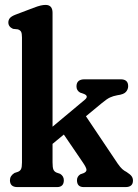

<svg xmlns="http://www.w3.org/2000/svg" viewBox="-20 -762 562 782"><path d="M51 0Q20.5 0 20.5 -28Q20.5 -46 39 -57.5L52.5 -62Q62 -65.5 65.8 -73.5Q69.5 -81.5 69.5 -100.5V-609.5Q69.5 -626 65.8 -632.8Q62 -639.5 52.5 -642.5L33 -644.5Q14 -653 14 -670.5Q14 -680.5 20 -688Q26 -695.5 42.5 -702L115 -729.5Q134.5 -737 145.5 -739.5Q156.5 -742 165.5 -742Q194 -742 194 -710V-246L324.5 -355Q343 -370 323 -379L306 -385Q291.5 -393.5 291.5 -410Q291.5 -439 324.5 -439H471.5Q502 -439 502 -411Q502 -398.5 493.2 -388Q484.5 -377.5 457.5 -374Q441 -371 428 -365Q415 -359 393.5 -341L330 -288.5L459.5 -95.5Q470 -80.5 477.8 -73.5Q485.5 -66.5 495.5 -61.5Q511 -51.5 516.2 -44Q521.5 -36.5 521.5 -26.5Q521.5 0 491 0H321Q293.5 0 293.5 -28Q293.5 -43 307 -52L321 -57Q333 -62.5 332.2 -71.2Q331.5 -80 317 -101L240 -214L194 -176V-100.5Q194 -80 197.5 -71.5Q201 -63 210.5 -59L225 -54Q240 -44.5 240 -28Q240 0 212 0Z"/></svg>

Font: Fraunces 144pt SuperSoft SemiBold
Style: Regular
Weight: 600
Version: Version 1.000;[b76b70a41]